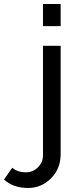

<svg xmlns="http://www.w3.org/2000/svg" viewBox="-136 -750 393 956"><path d="M78 -620V-730H166V-620ZM-116 144 -75 85Q-49 108 -6 108Q27 108 52.5 83.5Q78 59 78 23V-522H166V17Q166 90 118 138Q70 186 4 186Q-70 186 -116 144Z"/></svg>

Font: Raleway-v4020 Medium
Style: Regular
Weight: 500
Designer: Matt McInerney, Pablo Impallari, Rodrigo Fuenzalida
Foundry: Matt McInerney, Pablo Impallari, Rodrigo Fuenzalida
Version: Version 4.020;PS 004.020;hotconv 1.0.88;makeotf.lib2.5.64775